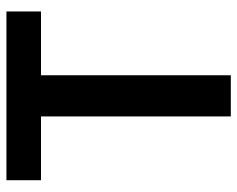

<svg xmlns="http://www.w3.org/2000/svg" viewBox="-92 -662 754 611"><g transform="rotate(-90 285.5 -357.0)"><path d="M351 0H220V-604H17V-714H554V-604H351Z"/></g></svg>

Font: Noto Sans Adlam SemiBold
Style: Regular
Weight: 600
Version: Version 3.001